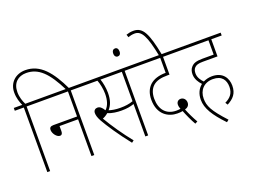

<svg xmlns="http://www.w3.org/2000/svg" viewBox="-143 -1217 2194 1664"><g transform="rotate(-20 954.0 -385.0)"><path d="M83 -596V0H109V-596H206V-622H106C91 -652 76 -693 76 -740C76 -825 129 -870 203 -870C316 -870 393 -794 482 -615H511C429 -788 342 -896 205 -896C114 -896 49 -835 49 -746C49 -693 64 -653 78 -622H0V-596Z M193 -622V-596H490V-365H272C244 -365 234 -353 234 -334C234 -299 266 -258 295 -258C309 -258 319 -267 319 -291V-339H490V0H516V-596H613V-622Z M1013 -596H1110V-622H600V-596H762C776 -561 786 -509 786 -468C786 -407 771 -360 740 -331C720 -364 703 -377 681 -377C662 -377 645 -364 645 -340C645 -319 651 -298 669 -264C703 -203 773 -98 860 12L880 -3C812 -87 743 -187 694 -271C712 -278 730 -289 746 -303C782 -286 833 -281 871 -281C919 -281 953 -287 987 -299V0H1013ZM870 -307C826 -307 793 -313 765 -322C796 -357 812 -400 812 -467C812 -512 802 -564 790 -596H987V-325C952 -312 914 -307 870 -307Z M971 -770C971 -744 985 -733 999 -733C1016 -733 1029 -743 1029 -770C1029 -794 1018 -807 1000 -807C984 -807 971 -795 971 -770Z M1432 44 1455 32C1431 -9 1407 -59 1390 -102C1415 -108 1432 -125 1432 -151C1432 -180 1412 -202 1385 -202C1361 -202 1346 -184 1346 -162C1346 -146 1350 -133 1355 -121C1342 -119 1330 -118 1317 -118C1222 -118 1171 -183 1171 -281C1171 -332 1187 -370 1215 -395C1245 -421 1286 -432 1350 -432H1367V-596H1501V-622H1097V-596H1341V-458C1278 -458 1228 -442 1194 -411C1163 -382 1144 -339 1144 -281C1144 -142 1236 -92 1317 -92C1339 -92 1353 -93 1366 -96C1380 -59 1410 7 1432 44Z M1339 -615H1365C1324 -825 1288 -896 1202 -896C1174 -896 1152 -890 1135 -884L1144 -858C1161 -865 1182 -870 1205 -870C1267 -870 1301 -808 1339 -615Z M1738 -37 1752 -15C1810 -46 1846 -83 1846 -157C1846 -224 1808 -293 1707 -293C1678 -293 1650 -286 1626 -274C1605 -295 1582 -326 1582 -364C1582 -386 1587 -402 1598 -414C1613 -431 1635 -438 1678 -438H1812V-596H1908V-622H1488V-596H1786V-464H1684C1622 -464 1596 -452 1577 -430C1562 -414 1555 -392 1555 -366C1555 -322 1579 -286 1604 -260C1569 -233 1547 -189 1547 -134C1547 -54 1594 21 1694 126L1714 110C1598 -16 1574 -67 1574 -135C1574 -211 1623 -267 1706 -267C1788 -267 1819 -218 1819 -155C1819 -93 1786 -60 1738 -37Z"/></g></svg>

Font: Noto Sans Condensed Thin
Style: Italic
Weight: 100
Width: 3
Italic angle: -12°
Designer: Monotype Design Team
Foundry: Monotype Imaging Inc.
Version: Version 2.013